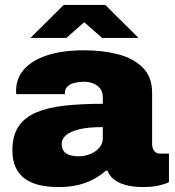

<svg xmlns="http://www.w3.org/2000/svg" viewBox="-20 -743 707 775"><path d="M216 12Q175 12 141 4.5Q107 -3 82 -20.5Q57 -38 43.5 -66.5Q30 -95 30 -136Q30 -195 54.5 -232Q79 -269 126 -289Q173 -309 240.5 -316.5Q308 -324 395 -324V-350Q395 -372 384.5 -385.5Q374 -399 357 -406Q340 -413 318 -413Q301 -413 283 -409Q265 -405 253.5 -395Q242 -385 242 -367V-363H46Q45 -367 45 -370Q45 -373 45 -377Q45 -426 76.5 -462.5Q108 -499 169.5 -519.5Q231 -540 321 -540Q394 -540 456 -524Q518 -508 556 -470.5Q594 -433 594 -368V-162Q594 -146 602 -134.5Q610 -123 626 -123H662V-8Q650 -1 622.5 5.5Q595 12 558 12Q518 12 488 4Q458 -4 439.5 -19Q421 -34 414 -54H407Q386 -35 358.5 -20Q331 -5 296 3.5Q261 12 216 12ZM297 -112Q316 -112 333.5 -117.5Q351 -123 365 -132.5Q379 -142 387 -155.5Q395 -169 395 -185V-230Q336 -230 299.5 -221Q263 -212 246 -197Q229 -182 229 -162Q229 -142 239 -131Q249 -120 264.5 -116Q280 -112 297 -112ZM103 -590 237 -723H405L539 -590H392L291 -679H349L248 -590Z"/></svg>

Font: Archivo SemiBold Black
Style: Regular
Weight: 900
Version: Version 2.001